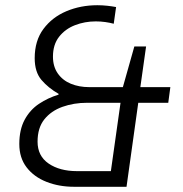

<svg xmlns="http://www.w3.org/2000/svg" viewBox="-20 -716 702 736"><path d="M264 0Q206 0 158 -19Q110 -38 82 -74.5Q54 -111 54 -164Q54 -219 74.5 -257Q95 -295 129.5 -318Q164 -341 204 -353L205 -356Q165 -379 139 -409.5Q113 -440 113 -493Q113 -560 146.5 -605Q180 -650 234.5 -673Q289 -696 353 -696Q372 -696 390.5 -694Q409 -692 425 -689L416 -625Q401 -629 383.5 -631.5Q366 -634 347 -634Q305 -634 267.5 -619.5Q230 -605 206.5 -575Q183 -545 183 -499Q183 -461 201.5 -434.5Q220 -408 251.5 -395Q283 -382 322 -382H451L495 -538H540L518 -382H633L625 -322H510L465 0ZM275 -60H405L442 -322H314Q263 -322 219.5 -306.5Q176 -291 150 -258.5Q124 -226 124 -173Q124 -118 166.5 -89Q209 -60 275 -60Z"/></svg>

Font: Chivo Medium ExtraLight
Style: Italic
Weight: 250
Italic angle: -8.05°
Version: Version 2.002